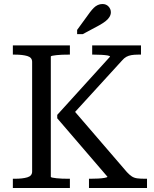

<svg xmlns="http://www.w3.org/2000/svg" viewBox="-20 -936 767 956"><path d="M44 0V-46H55Q92 -46 116 -53Q140 -60 140 -82V-628Q140 -650 116 -657Q92 -664 55 -664H44V-710H328V-664H319Q305 -664 289.5 -663.5Q274 -663 261.5 -661.5Q249 -660 241 -658.5Q233 -657 233 -654V-56Q233 -53 241 -51.5Q249 -50 261.5 -48.5Q274 -47 289.5 -46.5Q305 -46 319 -46H328V0ZM423 0V-46H432Q451 -46 469.5 -47Q488 -48 501.5 -50.5Q515 -53 515 -56L265 -347V-364L528 -654Q527 -658 515 -660Q503 -662 485 -663Q467 -664 449 -664H439V-710H682V-664H667Q648 -664 634 -661.5Q620 -659 609 -653Q598 -647 587 -634L334 -357V-402L612 -79Q625 -65 636.5 -57.5Q648 -50 663.5 -48Q679 -46 701 -46H712V0ZM428 -875 364 -787V-766H392L474 -810Q492 -820 505 -830Q518 -840 525 -851.5Q532 -863 532 -875Q532 -891 520.5 -903.5Q509 -916 490 -916Q478 -916 467 -911Q456 -906 447 -897Q438 -888 428 -875Z"/></svg>

Font: Roboto Serif 28pt
Style: Regular
Weight: 400
Designer: Greg Gazdowicz
Foundry: Commercial Type
Version: Version 1.008